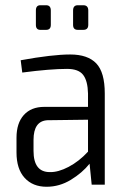

<svg xmlns="http://www.w3.org/2000/svg" viewBox="-20 -705 481 733"><path d="M156 -591H134Q117 -591 117 -610V-665Q117 -685 134 -685H156Q174 -685 174 -665V-610Q174 -591 156 -591ZM298 -591H277Q259 -591 259 -610V-665Q259 -685 277 -685H298Q317 -685 317 -665V-610Q317 -591 298 -591ZM248 -497Q315 -497 347.5 -463Q380 -429 380 -348V0H330L322 -80Q294 -45 250.5 -18.5Q207 8 158 8Q105 8 74 -26Q43 -60 43 -123V-179Q43 -235 71 -266Q99 -297 149 -297H316V-348Q315 -396 297.5 -419Q280 -442 236 -442Q172 -442 65 -428L59 -475Q180 -497 248 -497ZM170 -48Q202 -47 242 -68Q282 -89 316 -126V-248L161 -246Q108 -243 108 -171V-129Q108 -48 170 -48Z"/></svg>

Font: exo2condensed_l
Style: Regular
Weight: 300
Width: 3
Designer: Natanael Gama
Version: Version 1.001;PS 001.001;hotconv 1.0.70;makeotf.lib2.5.58329